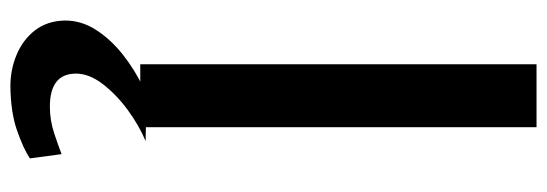

<svg xmlns="http://www.w3.org/2000/svg" viewBox="-353 -430 1026 360"><g transform="rotate(90 160.0 -250.0)"><path d="M100.5 0V-743H218.5V0ZM141.5 243.5Q110.5 243.5 82.5 231.8Q54.5 220 37 197.5Q19.5 175 18.5 142.5Q18 111 36 83Q54 55 83 32.2Q112 9.5 144 -5.5L194.5 -11L244.5 -10Q215.5 2 186.2 23.5Q157 45 137.5 70.5Q118 96 118 120.5Q118 169.5 180 169.5Q206 169.5 231.2 161Q256.5 152.5 269 147.5L277 207Q258 219.5 224.2 231.2Q190.5 243 141.5 243.5Z"/></g></svg>

Font: Merriweather Sans
Style: Regular
Weight: 400
Designer: Eben Sorkin
Foundry: Eben Sorkin
Version: Version 1.008; ttfautohint (v1.7.19-72a1) -l 8 -r 50 -G 200 